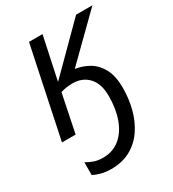

<svg xmlns="http://www.w3.org/2000/svg" viewBox="-188 -640 896 992"><g transform="rotate(-30 260.0 -144.0)"><path d="M181.6 246.6Q150.4 246.6 124.8 240Q99.1 233.4 78.1 222.7V146.5Q98.1 158.2 121.1 166.5Q144 174.8 174.3 174.8Q232.9 174.8 274.2 141.4Q315.4 107.9 337.2 48.8Q358.9 -10.3 358.9 -87.9Q358.9 -160.2 323.2 -198.7Q287.6 -237.3 229 -237.3Q207.5 -237.3 190.9 -234.6Q174.3 -231.9 157.2 -226.6L110.8 0H29.3L141.6 -535.2H222.2L168 -280.8L422.4 -535.2H520L276.4 -295.9Q319.3 -290 357.4 -267.8Q395.5 -245.6 419.2 -202.1Q442.9 -158.7 442.9 -87.9Q442.9 -23.4 427.5 36.4Q412.1 96.2 380.1 143.8Q348.1 191.4 298.8 219Q249.5 246.6 181.6 246.6Z"/></g></svg>

Font: Open Sans
Style: Italic
Weight: 400
Italic angle: -12°
Designer: Monotype Design Team
Foundry: Monotype Imaging Inc.
Version: Version 3.000; ttfautohint (v1.8.4)